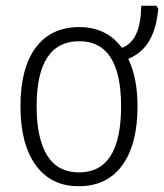

<svg xmlns="http://www.w3.org/2000/svg" viewBox="-20 -636 569 666"><path d="M253 10Q157 10 104 -63Q51 -136 51 -267Q51 -400 104 -471Q157 -542 255 -542Q350 -542 403 -470Q437 -483 453 -519.5Q469 -556 470 -616H522L529 -606Q523 -537 497.5 -494Q472 -451 425 -432Q457 -365 457 -267Q457 -135 404 -62.5Q351 10 253 10ZM254 -38Q400 -38 400 -267Q400 -493 255 -493Q107 -493 107 -267Q107 -156 143.5 -97Q180 -38 254 -38Z"/></svg>

Font: Noto Sans UI NarrowLight
Style: Regular
Weight: 300
Width: 4
Designer: Monotype Design Team
Foundry: Monotype Imaging Inc.
Version: Version 1.001